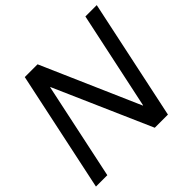

<svg xmlns="http://www.w3.org/2000/svg" viewBox="-175 -894 1073 1073"><g transform="rotate(-45 362.0 -357.0)"><path d="M256.3 -713.9 509.3 -134.8H511.2L634.3 -713.9H724.1L572.8 0H468.8L217.3 -573.2H215.3L93.8 0H3.9L155.3 -713.9Z"/></g></svg>

Font: XB Khoramshahr
Style: Italic
Weight: 400
Italic angle: -12°
Designer: Behnam
Foundry: Irmug
Version: Version 8.005 2009